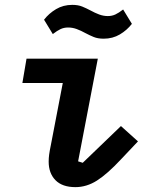

<svg xmlns="http://www.w3.org/2000/svg" viewBox="-20 -757 640 789"><path d="M290 12Q236 12 208 -16.5Q180 -45 180 -93Q180 -107 182 -122Q184 -137 189 -161L238 -416H72L89 -516H382L301 -94L320 -88L477 -239L547 -176L477 -102Q421 -42 378.5 -15Q336 12 290 12ZM406 -598Q382 -598 365 -605Q348 -612 331 -621Q313 -631 295.5 -637.5Q278 -644 260 -644Q243 -644 229 -637.5Q215 -631 197 -617L161 -676Q181 -702 210.5 -719.5Q240 -737 277 -737Q301 -737 318 -730Q335 -723 352 -714Q370 -704 387.5 -697.5Q405 -691 423 -691Q440 -691 454 -697.5Q468 -704 486 -718L522 -659Q502 -633 472.5 -615.5Q443 -598 406 -598Z"/></svg>

Font: IBM Plex Mono SemiBold
Style: Italic
Weight: 600
Italic angle: -9°
Monospace: yes
Designer: Mike Abbink, Paul van der Laan, Pieter van Rosmalen
Foundry: Bold Monday
Version: Version 2.3